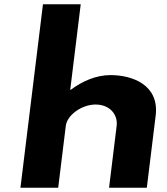

<svg xmlns="http://www.w3.org/2000/svg" viewBox="-20 -880 784 900"><path d="M75.8 0H252.8L288.4 -290C294.7 -341 363.6 -390 427.8 -390C496.7 -390 533.1 -341 526.8 -290L491.2 0H668.2L709.7 -338C727.2 -481 602 -528 497.9 -528C430.2 -528 364.9 -499 311.6 -459H309.2L358.4 -860H181.4Z"/></svg>

Font: Hussar
Style: BdSuprExtOblOne
Weight: 700
Foundry: Cannot Into Space Fonts
Version: Version 2.00